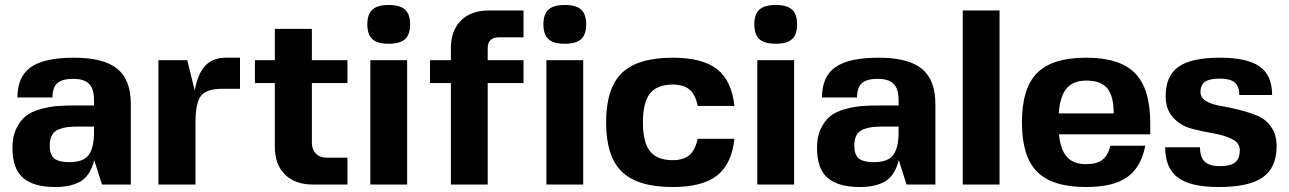

<svg xmlns="http://www.w3.org/2000/svg" viewBox="-20 -742 5183 772"><path d="M390 0 359 -98Q343 -36 304.5 -13Q266 10 202 10Q116 10 73 -26.5Q30 -63 30 -148Q30 -193 45.5 -225Q61 -257 83.5 -275Q106 -293 142 -303Q178 -313 209.5 -315.5Q241 -318 283 -318H358V-340Q358 -385 338 -405Q318 -425 274 -425Q230 -425 210.5 -407.5Q191 -390 191 -350H50Q50 -434 104 -472Q158 -510 278 -510Q397 -510 451.5 -465.5Q506 -421 506 -324V0ZM358 -233H295Q268 -233 251.5 -231Q235 -229 216.5 -222Q198 -215 189 -198.5Q180 -182 180 -156Q180 -120 198 -105Q216 -90 259 -90Q316 -90 337 -119.5Q358 -149 358 -208Z M873 -385Q811 -385 788.5 -357Q766 -329 766 -250V0H617V-500H733L763 -378Q775 -446 805.5 -478Q836 -510 889 -510H945V-385Z M1234 -168Q1234 -141 1250 -124.5Q1266 -108 1295 -108H1377V0H1239Q1166 0 1125.5 -40.5Q1085 -81 1085 -152V-408H1005V-500H1085V-626H1234V-500H1377V-408H1234Z M1617 0H1469V-500H1617ZM1477.5 -703.5Q1498 -722 1543 -722Q1588 -722 1608.5 -703.5Q1629 -685 1629 -644Q1629 -603 1608.5 -584.5Q1588 -566 1543 -566Q1498 -566 1477.5 -584.5Q1457 -603 1457 -644Q1457 -685 1477.5 -703.5Z M1987 -592Q1941 -592 1941 -548V-500H2085V-408H1941V0H1793V-408H1709V-500H1793V-548Q1793 -619 1833.5 -659.5Q1874 -700 1947 -700H2085V-592Z M2325 0H2177V-500H2325ZM2185.5 -703.5Q2206 -722 2251 -722Q2296 -722 2316.5 -703.5Q2337 -685 2337 -644Q2337 -603 2316.5 -584.5Q2296 -566 2251 -566Q2206 -566 2185.5 -584.5Q2165 -603 2165 -644Q2165 -685 2185.5 -703.5Z M2785 -184H2933Q2922 -82 2863 -36Q2804 10 2685 10Q2544 10 2480.5 -51.5Q2417 -113 2417 -250Q2417 -387 2480.5 -448.5Q2544 -510 2685 -510Q2804 -510 2863 -464Q2922 -418 2933 -316H2785Q2777 -361 2753 -381.5Q2729 -402 2685 -402Q2622 -402 2593.5 -366Q2565 -330 2565 -250Q2565 -170 2593.5 -134Q2622 -98 2685 -98Q2728 -98 2752 -118.5Q2776 -139 2785 -184Z M3173 0H3025V-500H3173ZM3033.5 -703.5Q3054 -722 3099 -722Q3144 -722 3164.5 -703.5Q3185 -685 3185 -644Q3185 -603 3164.5 -584.5Q3144 -566 3099 -566Q3054 -566 3033.5 -584.5Q3013 -603 3013 -644Q3013 -685 3033.5 -703.5Z M3625 0 3594 -98Q3578 -36 3539.5 -13Q3501 10 3437 10Q3351 10 3308 -26.5Q3265 -63 3265 -148Q3265 -193 3280.5 -225Q3296 -257 3318.5 -275Q3341 -293 3377 -303Q3413 -313 3444.5 -315.5Q3476 -318 3518 -318H3593V-340Q3593 -385 3573 -405Q3553 -425 3509 -425Q3465 -425 3445.5 -407.5Q3426 -390 3426 -350H3285Q3285 -434 3339 -472Q3393 -510 3513 -510Q3632 -510 3686.5 -465.5Q3741 -421 3741 -324V0ZM3593 -233H3530Q3503 -233 3486.5 -231Q3470 -229 3451.5 -222Q3433 -215 3424 -198.5Q3415 -182 3415 -156Q3415 -120 3433 -105Q3451 -90 3494 -90Q3551 -90 3572 -119.5Q3593 -149 3593 -208Z M3851 0V-700H3999V0Z M4238 -202Q4244 -140 4270 -111Q4296 -82 4347 -82Q4390 -82 4412.5 -99.5Q4435 -117 4445 -156H4585Q4568 -69 4512 -29.5Q4456 10 4347 10Q4211 10 4150 -51.5Q4089 -113 4089 -250Q4089 -387 4150 -448.5Q4211 -510 4347 -510Q4483 -510 4544 -447.5Q4605 -385 4605 -246V-202ZM4348 -418Q4295 -418 4268.5 -386.5Q4242 -355 4237 -286H4458Q4458 -356 4432 -387Q4406 -418 4348 -418Z M4807 -372Q4807 -349 4829.5 -335.5Q4852 -322 4886 -316.5Q4920 -311 4960 -301Q5000 -291 5034 -277.5Q5068 -264 5090.5 -232.5Q5113 -201 5113 -154Q5113 -68 5057.5 -29Q5002 10 4880 10Q4767 10 4716 -28Q4665 -66 4665 -150H4805Q4805 -110 4824 -92Q4843 -74 4885 -74Q4927 -74 4946 -89Q4965 -104 4965 -138Q4965 -167 4934.5 -182.5Q4904 -198 4860 -205.5Q4816 -213 4772 -224.5Q4728 -236 4697.5 -268.5Q4667 -301 4667 -356Q4667 -437 4718.5 -473.5Q4770 -510 4885 -510Q4995 -510 5045 -474.5Q5095 -439 5095 -360H4963Q4963 -395 4944.5 -410.5Q4926 -426 4885 -426Q4844 -426 4825.5 -413.5Q4807 -401 4807 -372Z"/></svg>

Font: Fivo Sans Modern
Style: Regular
Weight: 700
Designer: Alexander Slobzheninov
Foundry: Alexander Slobzheninov
Version: 1.0